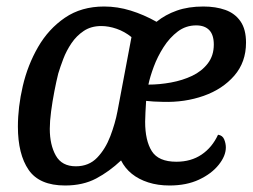

<svg xmlns="http://www.w3.org/2000/svg" viewBox="-20 -550 777 590"><path d="M180 20Q101 20 68 -28Q35 -76 35 -161Q35 -221 50 -285.5Q65 -350 97 -405.5Q129 -461 179.5 -495.5Q230 -530 300 -530Q341 -530 381.5 -517.5Q422 -505 461 -483Q488 -505 523.5 -517.5Q559 -530 605 -530Q643 -530 672.5 -519.5Q702 -509 719 -484.5Q736 -460 736 -419Q736 -359 700 -317.5Q664 -276 606 -255.5Q548 -235 481 -237Q468 -237 452.5 -238Q437 -239 429 -240Q428 -222 427 -205.5Q426 -189 426 -176Q426 -118 446.5 -85.5Q467 -53 522 -53Q567 -53 599.5 -75Q632 -97 650 -136Q664 -134 669 -121.5Q674 -109 674 -97Q674 -71 652 -43.5Q630 -16 591.5 2Q553 20 501 20Q465 20 435.5 10.5Q406 1 385 -16Q364 -33 352 -57Q316 -23 275.5 -1.5Q235 20 180 20ZM213 -39Q253 -39 278.5 -65.5Q304 -92 319 -131.5Q334 -171 341 -208L384 -436Q363 -453 338.5 -461.5Q314 -470 291 -470Q260 -470 237.5 -455Q215 -440 199.5 -417Q184 -394 174.5 -369Q165 -344 159 -324Q153 -300 147 -269Q141 -238 137 -207.5Q133 -177 133 -154Q133 -105 151.5 -72Q170 -39 213 -39ZM436 -290Q470 -290 505.5 -296.5Q541 -303 570.5 -317Q600 -331 618.5 -355Q637 -379 637 -413Q637 -443 623 -457.5Q609 -472 583 -472Q551 -472 526 -453Q501 -434 482.5 -405Q464 -376 452.5 -345Q441 -314 436 -290Z"/></svg>

Font: Sansita Swashed Light Light
Style: Regular
Weight: 300
Version: Version 1.003